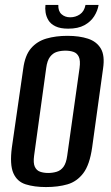

<svg xmlns="http://www.w3.org/2000/svg" viewBox="-20 -745 448 777"><path d="M166 12Q119 12 84 1Q49 -10 34 -44.5Q19 -79 28 -148L74 -467Q81 -521 105.5 -549.5Q130 -578 168 -589Q206 -600 253 -600Q301 -600 336 -588.5Q371 -577 388 -548.5Q405 -520 397 -467L353 -149Q343 -78 317 -44Q291 -10 253 1Q215 12 166 12ZM175 -45Q193 -45 209.5 -50Q226 -55 237 -70Q248 -85 252 -115L302 -470Q306 -500 299 -515Q292 -530 277.5 -535Q263 -540 245 -540Q226 -540 210 -535Q194 -530 182.5 -515Q171 -500 167 -470L118 -115Q114 -85 121 -70Q128 -55 142.5 -50Q157 -45 175 -45ZM256 -629Q224 -629 204.5 -638.5Q185 -648 176 -663Q167 -678 164.5 -694.5Q162 -711 164 -725H216Q215 -700 229 -687.5Q243 -675 264 -675Q286 -675 303.5 -687Q321 -699 326 -725H379Q375 -701 361 -679Q347 -657 321.5 -643Q296 -629 256 -629Z"/></svg>

Font: Alumni Sans Thin SemiBold
Style: Italic
Weight: 600
Italic angle: -8°
Version: Version 1.016